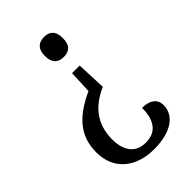

<svg xmlns="http://www.w3.org/2000/svg" viewBox="-221 -620 892 892"><g transform="rotate(-45 225.5 -173.5)"><path d="M249 -539C216 -539 189 -523 189 -474C189 -423 216 -408 249 -408C281 -408 307 -423 307 -474C307 -523 281 -539 249 -539ZM278 -182 272 -328H222L217 -215C105 -164 41 -98 41 12C41 126 123 192 242 192C359 192 418 142 418 78C418 36 385 16 338 16C338 87 312 143 237 143C167 143 136 93 136 23C136 -59 169 -134 278 -182Z"/></g></svg>

Font: Noto Serif Ethiopic SmCn
Style: Regular
Weight: 400
Width: 4
Designer: Monotype Design Team
Foundry: Monotype Imaging Inc.
Version: Version 2.102